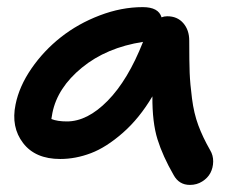

<svg xmlns="http://www.w3.org/2000/svg" viewBox="-20 -439 688 542"><path d="M149.9 9.8Q79.6 9.8 45.2 -35.2Q10.7 -80.1 23.9 -144Q34.2 -195.3 68.8 -245.6Q103.5 -295.9 151.9 -334Q200.2 -372.1 261.5 -395.5Q322.8 -418.9 382.8 -418.9Q427.7 -418.9 436 -390.1Q443.4 -393.1 452.1 -393.1Q480.5 -393.1 497.3 -373.8Q514.2 -354.5 514.2 -324.2Q514.2 -264.6 515.4 -233.6Q516.6 -202.6 522 -160.9Q527.3 -119.1 539.8 -85.4Q552.2 -51.8 573.2 -15.1Q582 -0.5 581.8 17.1Q581.5 34.7 574 49.1Q566.4 63.5 551 73.2Q535.6 83 516.1 83Q485.4 83 470.2 55.2Q439.5 2 424.6 -45.7Q409.7 -93.3 410.2 -167Q373.5 -105 326.7 -64Q279.8 -22.9 236.6 -6.6Q193.4 9.8 149.9 9.8ZM127.9 -120.1Q127.9 -119.6 125 -103Q142.1 -96.2 168.9 -96.2Q226.6 -96.2 283.9 -154.5Q341.3 -212.9 383.8 -320.8Q280.3 -304.7 211.2 -248Q142.1 -191.4 127.9 -120.1Z"/></svg>

Font: Shantell Sans Irregular Bouncy
Style: Italic
Weight: 500
Italic angle: -11.31°
Designer: Stephen Nixon, Anya Danilova, Shantell Martin
Foundry: Arrow Type
Version: Version 1.006;[9816181b4]